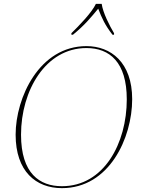

<svg xmlns="http://www.w3.org/2000/svg" viewBox="-20 -964 729 995"><path d="M350 -792V-784H358C419 -834 448 -870 489 -919C508 -870 524 -834 563 -784H571V-792C548 -830 513 -899 507 -944H477C456 -899 389 -830 350 -792ZM301 11C546 11 665 -249 665 -450C665 -641 554 -725 428 -725C184 -725 61 -458 61 -266C61 -76 166 11 301 11ZM301 1C186 1 89 -64 89 -266C89 -494 216 -715 428 -715C548 -715 637 -642 637 -449C637 -222 519 1 301 1Z"/></svg>

Font: Noto Serif Display Thin
Style: Italic
Weight: 100
Italic angle: -12°
Designer: Monotype Design Team
Foundry: Monotype Imaging Inc.
Version: Version 2.009